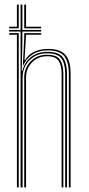

<svg xmlns="http://www.w3.org/2000/svg" viewBox="-20 -820 388 840"><path d="M70 0V-682H20V-689H70V-800H78V-689H160V-682H78V-639.5L75.2 -510.2H77.8Q86.8 -546.8 115.1 -570Q143.5 -593.2 187.8 -593.2Q239 -593.2 256.1 -567.6Q273.2 -542 273.2 -497.5V0H265.2V-497.5Q265.2 -540.8 248.9 -563.8Q232.5 -586.8 187 -586.8Q152.2 -586.8 128.1 -571.5Q104 -556.2 91.5 -532.9Q79 -509.5 79 -484.5V0ZM54 0V-668H20V-675H62V0ZM86 0V-484.5Q86 -507.2 97.6 -529.2Q109.2 -551.2 131.6 -565.9Q154 -580.5 185.8 -580.5Q228.8 -580.5 243 -558.1Q257.2 -535.8 257.2 -497.5V0H249.5V-497.5Q249.5 -534.5 236.1 -554.2Q222.8 -574 185.5 -574Q158.2 -574 137.6 -561.1Q117 -548.2 105.5 -527.8Q94 -507.2 94 -484.5V0ZM281.2 0V-497.5Q281.2 -546.8 262 -573.1Q242.8 -599.5 189.2 -599.5Q149.2 -599.5 122.1 -581.8Q95 -564 81.8 -533.8H80L86 -654.5V-675H160V-668H94V-666L87.2 -556.5H89Q105.2 -583.2 131.9 -594.6Q158.5 -606 190.2 -606Q228.8 -606 250.1 -593.4Q271.5 -580.8 280.2 -556.6Q289 -532.5 289 -497.5V0ZM20 -696V-703H54V-800H62V-696ZM86 -696V-800H94V-703H160V-696Z"/></svg>

Font: Big Shoulders Inline Text SC Thin
Style: Regular
Weight: 100
Designer: Patric King
Foundry: XO Type Co
Version: Version 2.002